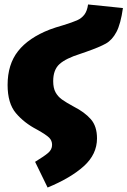

<svg xmlns="http://www.w3.org/2000/svg" viewBox="-20 -611 570 859"><path d="M137 113Q178 88 195.5 73Q213 58 213 37Q213 18 200 5Q187 -8 146 -31Q88 -61 51 -105Q14 -149 14 -231Q14 -323 61 -382.5Q108 -442 203 -479Q227 -488 262 -498Q304 -511 324.5 -520Q345 -529 357.5 -545.5Q370 -562 374 -591L530 -575Q520 -504 501 -468Q482 -432 453.5 -416Q425 -400 365 -379L339 -370Q275 -350 246.5 -324.5Q218 -299 218 -248Q218 -217 228.5 -198Q239 -179 257 -166Q275 -153 310 -134Q359 -109 386.5 -77.5Q414 -46 414 8Q414 79 355.5 132Q297 185 193 228Z"/></svg>

Font: FiraGO Heavy
Style: Italic
Weight: 900
Italic angle: -8°
Designer: bBox Type GmbH
Foundry: bBox Type GmbH
Version: Version 1.001